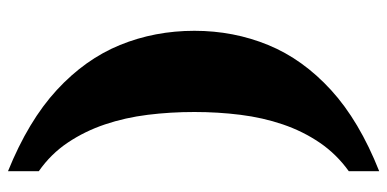

<svg xmlns="http://www.w3.org/2000/svg" viewBox="-264 -557 968 480"><g transform="rotate(90 220.0 -317.0)"><path d="M408 147Q282 96 205 25Q128 -46 92.5 -133Q57 -220 57 -319Q57 -417 92.5 -503.5Q128 -590 205 -660.5Q282 -731 408 -781V-705Q365 -674 336.5 -632Q308 -590 291 -540Q274 -490 267 -434Q260 -378 260 -319Q260 -259 267 -202.5Q274 -146 291 -95.5Q308 -45 336.5 -2.5Q365 40 408 70Z"/></g></svg>

Font: Noto Serif Tibetan Black
Style: Regular
Weight: 900
Version: Version 2.103